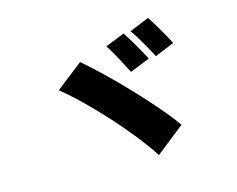

<svg xmlns="http://www.w3.org/2000/svg" viewBox="-95 -881 1191 965"><g transform="rotate(-15 500.0 -399.0)"><path d="M606 -695 506 -655C534 -614 570 -542 593 -499L696 -541C676 -579 634 -655 606 -695ZM745 -739 643 -697C673 -657 711 -586 734 -543L835 -585C816 -622 773 -698 745 -739ZM358 -613 218 -504C353 -395 535 -192 620 -59L769 -177C682 -301 470 -520 358 -613Z"/></g></svg>

Font: Noto Sans HK Black
Style: Regular
Weight: 900
Designer: Ryoko NISHIZUKA 西塚涼子 (kana, bopomofo & ideographs); Paul D. Hunt (Latin, Greek & Cyrillic); Sandoll Communications 산돌커뮤니
Foundry: Adobe
Version: Version 2.004;hotconv 1.0.118;makeotfexe 2.5.65603